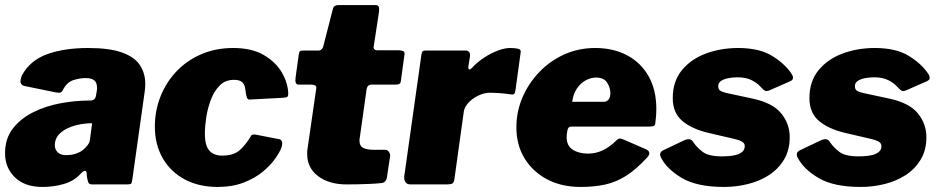

<svg xmlns="http://www.w3.org/2000/svg" viewBox="-21 -730 3718 760"><path d="M296 -40Q271 -13 231 -1.5Q191 10 147 10Q77 10 38 -28Q-1 -66 -1 -123Q-1 -182 30.5 -222Q62 -262 112 -286.5Q162 -311 220 -321.5Q278 -332 330 -332H337Q356 -332 359 -352L362 -369Q363 -373 363 -376.5Q363 -380 363 -383Q363 -403 352 -412Q341 -421 318 -421Q294 -421 268.5 -412.5Q243 -404 227 -372Q224 -366 219 -364Q214 -362 201 -364L74 -390Q66 -392 61.5 -400.5Q57 -409 66 -432Q98 -491 165.5 -515.5Q233 -540 328 -540Q413 -540 462.5 -522Q512 -504 533 -472Q554 -440 554 -398Q554 -391 553.5 -384Q553 -377 552 -369L503 -21Q501 -6 498 -3Q495 0 481 0H344Q331 0 328 -9Q325 -18 323 -32L322 -44Q320 -66 296 -40ZM342 -230Q344 -239 343 -241Q342 -243 333 -242L319 -241Q304 -240 283 -235Q262 -230 242 -220Q222 -210 209 -194Q196 -178 196 -155Q196 -139 207 -127.5Q218 -116 240 -116Q263 -116 280 -122Q297 -128 307 -136Q317 -144 325.5 -155Q334 -166 335 -177Z M902 -540Q976 -540 1023.5 -512Q1071 -484 1095 -442.5Q1119 -401 1120 -359Q1120 -350 1116.5 -347Q1113 -344 1100 -343L968 -336Q960 -335 957 -342.5Q954 -350 952 -362Q951 -373 948.5 -385Q946 -397 936.5 -405.5Q927 -414 905 -414Q871 -414 849 -392Q827 -370 814 -336Q801 -302 795.5 -266Q790 -230 790 -202Q790 -153 808 -133.5Q826 -114 858 -114Q902 -114 926 -134Q950 -154 974 -194Q977 -199 992 -197L1084 -179Q1092 -178 1095 -169.5Q1098 -161 1093 -146Q1087 -129 1069 -103Q1051 -77 1020 -51Q989 -25 944 -7.5Q899 10 840 10Q766 10 710 -20Q654 -50 623 -104Q592 -158 592 -229Q592 -292 614.5 -348.5Q637 -405 678 -448Q719 -491 776 -515.5Q833 -540 902 -540Z M1351 0Q1282 0 1238.5 -32.5Q1195 -65 1195 -120Q1195 -125 1195 -129.5Q1195 -134 1196 -139L1231 -381Q1232 -389 1226 -392Q1220 -395 1211 -395H1161Q1145 -395 1149 -423L1162 -517Q1164 -527 1168 -528.5Q1172 -530 1182 -530H1241Q1247 -530 1252.5 -535.5Q1258 -541 1259 -548L1297 -696Q1301 -710 1319 -710H1466Q1474 -710 1477.5 -704.5Q1481 -699 1479 -682L1458 -544Q1457 -539 1461 -535Q1465 -531 1470 -531H1558Q1568 -531 1575 -527.5Q1582 -524 1580 -514L1566 -411Q1565 -401 1560 -398Q1555 -395 1542 -395H1449Q1433 -395 1430 -376L1403 -184Q1402 -181 1402 -178Q1402 -175 1402 -172Q1402 -153 1416 -145Q1430 -137 1462 -137H1505Q1513 -137 1519 -128Q1525 -119 1523 -111L1511 -31Q1508 -6 1486 -5Q1465 -3 1441.5 -2Q1418 -1 1395 -0.5Q1372 0 1351 0Z M1605 0Q1590 0 1584 -9Q1578 -18 1579 -31L1647 -513Q1649 -524 1652 -527Q1655 -530 1664 -530H1823Q1831 -530 1836 -524Q1841 -518 1839 -504L1833 -468Q1832 -456 1836 -455Q1840 -454 1847 -461Q1867 -483 1894 -501Q1921 -519 1949 -529.5Q1977 -540 1998 -540Q2018 -540 2030 -537Q2042 -534 2040 -523L2020 -377Q2018 -362 2014.5 -358.5Q2011 -355 2004 -356Q1978 -360 1954.5 -361.5Q1931 -363 1920 -363Q1902 -363 1884 -356.5Q1866 -350 1851 -339Q1836 -328 1826.5 -315Q1817 -302 1815 -289L1778 -23Q1776 -7 1769.5 -3.5Q1763 0 1746 0H1605Z M2277 10Q2202 10 2145 -20Q2088 -50 2055.5 -103Q2023 -156 2023 -226Q2023 -288 2047 -344Q2071 -400 2113.5 -444.5Q2156 -489 2212.5 -514.5Q2269 -540 2335 -540Q2407 -540 2461.5 -511Q2516 -482 2546.5 -428Q2577 -374 2577 -298Q2577 -285 2576 -271Q2575 -257 2573 -243Q2572 -234 2567 -231.5Q2562 -229 2549 -229H2240Q2228 -229 2225 -214Q2222 -199 2222 -187Q2222 -153 2246 -137.5Q2270 -122 2307 -122Q2336 -122 2363 -134Q2390 -146 2421 -176Q2427 -182 2433.5 -181.5Q2440 -181 2449 -177L2534 -140Q2560 -129 2542 -108Q2498 -60 2458 -34.5Q2418 -9 2374.5 0.5Q2331 10 2277 10ZM2370 -327Q2380 -327 2387.5 -335.5Q2395 -344 2395 -362Q2395 -382 2382.5 -402.5Q2370 -423 2338 -423Q2318 -423 2297.5 -412Q2277 -401 2262.5 -379.5Q2248 -358 2244 -327Z M2845 10Q2738 10 2678 -25.5Q2618 -61 2595 -107Q2586 -126 2604 -135L2686 -174Q2699 -180 2708 -179Q2717 -178 2725 -165Q2738 -146 2761 -128.5Q2784 -111 2838 -111Q2847 -111 2862 -112Q2877 -113 2891.5 -116.5Q2906 -120 2916.5 -128.5Q2927 -137 2927 -152Q2927 -162 2917.5 -168.5Q2908 -175 2882 -181L2783 -204Q2716 -220 2679 -252Q2642 -284 2642 -342Q2642 -408 2678 -452Q2714 -496 2773 -518Q2832 -540 2901 -540Q2986 -540 3037.5 -507.5Q3089 -475 3114 -435Q3118 -429 3118 -421.5Q3118 -414 3108 -409L3024 -372Q3014 -368 3008 -370.5Q3002 -373 2989 -387Q2977 -401 2954.5 -412.5Q2932 -424 2898 -424Q2879 -424 2861.5 -420.5Q2844 -417 2833 -409.5Q2822 -402 2822 -389Q2822 -378 2828 -372.5Q2834 -367 2854 -362L2957 -340Q3037 -323 3071 -281.5Q3105 -240 3105 -187Q3105 -136 3082.5 -98.5Q3060 -61 3023 -37Q2986 -13 2939.5 -1.5Q2893 10 2845 10Z M3386 10Q3279 10 3219 -25.5Q3159 -61 3136 -107Q3127 -126 3145 -135L3227 -174Q3240 -180 3249 -179Q3258 -178 3266 -165Q3279 -146 3302 -128.5Q3325 -111 3379 -111Q3388 -111 3403 -112Q3418 -113 3432.5 -116.5Q3447 -120 3457.5 -128.5Q3468 -137 3468 -152Q3468 -162 3458.5 -168.5Q3449 -175 3423 -181L3324 -204Q3257 -220 3220 -252Q3183 -284 3183 -342Q3183 -408 3219 -452Q3255 -496 3314 -518Q3373 -540 3442 -540Q3527 -540 3578.5 -507.5Q3630 -475 3655 -435Q3659 -429 3659 -421.5Q3659 -414 3649 -409L3565 -372Q3555 -368 3549 -370.5Q3543 -373 3530 -387Q3518 -401 3495.5 -412.5Q3473 -424 3439 -424Q3420 -424 3402.5 -420.5Q3385 -417 3374 -409.5Q3363 -402 3363 -389Q3363 -378 3369 -372.5Q3375 -367 3395 -362L3498 -340Q3578 -323 3612 -281.5Q3646 -240 3646 -187Q3646 -136 3623.5 -98.5Q3601 -61 3564 -37Q3527 -13 3480.5 -1.5Q3434 10 3386 10Z"/></svg>

Font: Libre Franklin Black
Style: Italic
Weight: 900
Italic angle: -8°
Designer: Pablo Impallari, Rodrigo Fuenzalida, Nhung Nguyen
Foundry: Impallari Type
Version: Version 3.000